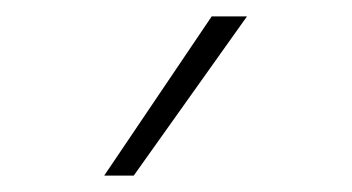

<svg xmlns="http://www.w3.org/2000/svg" viewBox="-20 -810 429 234"><path d="M107 -596 238 -790H281L143 -596Z"/></svg>

Font: Georama ExtraLight
Style: Regular
Weight: 250
Version: Version 1.001